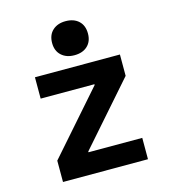

<svg xmlns="http://www.w3.org/2000/svg" viewBox="-110 -831 821 921"><g transform="rotate(-15 300.0 -371.0)"><path d="M89 0V-106L356 -410V-414H89V-520H511V-414L244 -110V-106H511V0ZM300 -573Q260 -573 235.5 -595.5Q211 -618 211 -657Q211 -697 235.5 -719.5Q260 -742 300 -742Q341 -742 365 -719.5Q389 -697 389 -657Q389 -618 365 -595.5Q341 -573 300 -573Z"/></g></svg>

Font: M PLUS Code Latin Expanded SemiBold
Style: Regular
Weight: 600
Width: 7
Designer: Coji Morishita
Foundry: UNDERFOREST DESIGN
Version: Version 1.002; ttfautohint (v1.8.3)